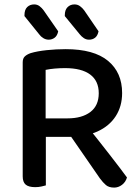

<svg xmlns="http://www.w3.org/2000/svg" viewBox="-20 -843 634 871"><path d="M187 -306H286Q352 -306 390 -335Q428 -364 428 -420Q428 -476 389 -505Q350 -534 275 -534Q252 -534 229 -532Q206 -530 187 -526ZM290 -222H83V-560Q83 -578 92.5 -587Q102 -596 119 -602Q149 -611 192 -615.5Q235 -620 278 -620Q406 -620 470 -567Q534 -514 534 -421Q534 -361 505 -316Q476 -271 422 -246.5Q368 -222 290 -222ZM283 -251 367 -281Q394 -248 422 -212Q450 -176 476.5 -142.5Q503 -109 523.5 -81.5Q544 -54 556 -38Q550 -17 533.5 -4.5Q517 8 498 8Q474 8 460.5 -3.5Q447 -15 433 -34ZM83 -255H188V-2Q181 0 168 3Q155 6 140 6Q110 6 96.5 -5.5Q83 -17 83 -43ZM158 -687 91 -770V-774Q91 -799 103.5 -811Q116 -823 135 -823Q149 -823 159.5 -815Q170 -807 178 -796L244 -701Q240 -681 228 -672Q216 -663 201 -663Q188 -663 176.5 -670Q165 -677 158 -687ZM342 -687 274 -770V-774Q274 -798 286.5 -810.5Q299 -823 318 -823Q332 -823 343 -815Q354 -807 362 -796L427 -701Q423 -681 411.5 -672Q400 -663 384 -663Q371 -663 360.5 -670Q350 -677 342 -687Z"/></svg>

Font: Baloo Bhaijaan 2 Medium
Style: Regular
Weight: 500
Designer: Sanskriti Dholi, Noopur Datye and Ek Type
Foundry: Ek Type
Version: Version 1.701